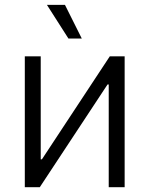

<svg xmlns="http://www.w3.org/2000/svg" viewBox="-20 -781 623 801"><path d="M500 0H433.6V-428.7H428.7L146 0H83.5V-545.9H149.9V-116.2H154.8L438 -545.9H500ZM265.6 -620.1 175.8 -760.7H251L321.3 -620.1Z"/></svg>

Font: Inter Light
Style: Regular
Weight: 300
Designer: Rasmus Andersson
Foundry: rsms
Version: Version 4.000;git-a52131595